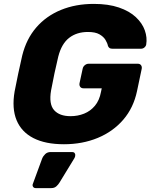

<svg xmlns="http://www.w3.org/2000/svg" viewBox="-20 -730 772 985"><path d="M308 10Q213 10 151.5 -21.5Q90 -53 65 -113.5Q40 -174 55 -261Q63 -304 73.5 -352.5Q84 -401 94 -445Q115 -530 166 -589Q217 -648 292.5 -679Q368 -710 461 -710Q536 -710 590 -691.5Q644 -673 677 -642Q710 -611 723 -574Q736 -537 730 -501Q728 -492 720.5 -486Q713 -480 703 -480H557Q547 -480 542 -483.5Q537 -487 534 -494Q531 -509 521 -525.5Q511 -542 490 -554Q469 -566 431 -566Q374 -566 335 -536Q296 -506 279 -440Q269 -398 259.5 -354Q250 -310 242 -266Q230 -196 257.5 -165Q285 -134 342 -134Q379 -134 411.5 -147Q444 -160 467 -187.5Q490 -215 498 -258L502 -277H408Q397 -277 391.5 -284.5Q386 -292 388 -303L404 -377Q406 -388 415 -395.5Q424 -403 435 -403H687Q698 -403 703.5 -395.5Q709 -388 707 -377L683 -263Q665 -177 612.5 -116Q560 -55 481.5 -22.5Q403 10 308 10ZM163 235Q154 235 149.5 228Q145 221 149 212L196 84Q201 71 212 60.5Q223 50 240 50H351Q359 50 363 55.5Q367 61 366 67Q366 74 362 81L285 207Q279 217 269 226Q259 235 243 235Z"/></svg>

Font: Rubik
Style: Bold Italic
Weight: 700
Italic angle: -12°
Designer: Hubert and Fischer
Foundry: Hubert and Fischer
Version: Version 2.300;gftools[0.9.30]